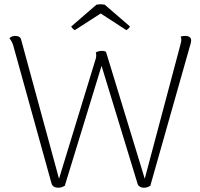

<svg xmlns="http://www.w3.org/2000/svg" viewBox="-20 -869 936 898"><path d="M874 -679Q874 -670 867 -649L683 0Q668 9 654 9Q642 9 633.5 3.5Q625 -2 623 -11L455 -561L283 0Q267 9 253 9Q227 9 221 -11L42 -656Q36 -676 24 -690Q34 -701 51 -701Q75 -701 79 -683L256 -33L428 -595Q430 -601 430 -611Q430 -618 428 -624Q442 -631 456 -631Q471 -631 476 -626L657 -33L823 -657Q828 -675 828 -681Q828 -693 825 -698Q835 -701 847 -701Q860 -701 867.5 -695Q875 -689 874 -679ZM588 -745Q586 -741 580.5 -735.5Q575 -730 571 -728L451 -806L330 -728Q325 -730 320 -735.5Q315 -741 313 -745L431 -847Q443 -849 450 -849Q458 -849 470 -847Z"/></svg>

Font: Arima Madurai ExtraLight
Style: Regular
Weight: 275
Designer: Joana Correia and Natanael Gama
Foundry: NDISCOVER
Version: Version 1.020